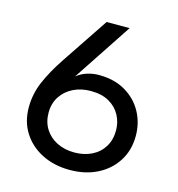

<svg xmlns="http://www.w3.org/2000/svg" viewBox="-106 -793 833 897"><g transform="rotate(15 310.5 -344.0)"><path d="M311.2 12.8Q236.4 12.8 177.7 -16.6Q119 -46 85.3 -98.5Q51.6 -151 51.6 -220.6Q51.6 -285.8 77.4 -345.8Q103.2 -405.8 147.6 -472.2L299.8 -699.6H411L223.2 -415.8Q245.8 -434 273.6 -442.6Q301.4 -451.2 330 -451.2Q404.4 -451.2 458.1 -419.7Q511.8 -388.2 540.5 -335.9Q569.2 -283.6 569.2 -220.6Q569.2 -151.2 535.7 -98.4Q502.2 -45.6 444.2 -16.4Q386.2 12.8 311.2 12.8ZM311.2 -71.6Q358 -71.6 394.9 -89.8Q431.8 -108 452.6 -141.9Q473.4 -175.8 473.4 -221.8Q473.4 -260.2 455.6 -293.9Q437.8 -327.6 402.1 -348.4Q366.4 -369.2 312.8 -369.2Q266 -369.2 228.6 -350.8Q191.2 -332.4 169.3 -298.9Q147.4 -265.4 147.4 -220.6Q147.4 -175.4 168.9 -141.7Q190.4 -108 227.4 -89.8Q264.4 -71.6 311.2 -71.6Z"/></g></svg>

Font: MuseoModerno Thin
Style: Regular
Weight: 100
Designer: Pablo Cosgaya, Héctor Gatti, Marcela Romero, and the Authors of The MuseoModerno Project.
Foundry: Omnibus-Type Team
Version: Version 1.003